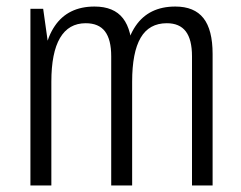

<svg xmlns="http://www.w3.org/2000/svg" viewBox="-20 -567 738 587"><path d="M567 -395Q567 -446 548 -471Q529 -496 490 -496Q436 -496 410 -451.5Q384 -407 384 -317L354 -250V-309Q354 -428 394.5 -487.5Q435 -547 516 -547Q574 -547 602 -511.5Q630 -476 630 -402V0H567ZM73 -540H112L137 -362V0H73ZM320 -395Q320 -446 301 -471Q282 -496 242 -496Q190 -496 163.5 -451Q137 -406 137 -317L107 -250V-309Q107 -428 147.5 -487.5Q188 -547 269 -547Q328 -547 356 -511Q384 -475 384 -402V0H320Z"/></svg>

Font: Pathway Extreme Condensed ExtraLight
Style: Regular
Weight: 250
Width: 3
Version: Version 1.001;gftools[0.9.26]